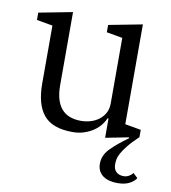

<svg xmlns="http://www.w3.org/2000/svg" viewBox="-82 -599 782 877"><g transform="rotate(10 309.0 -161.0)"><path d="M521 206Q502 206 485 202Q468 198 455 189Q442 180 434.5 166Q427 152 427 132Q427 93 458 61.5Q489 30 538 -5L537 -9L430 12V-78H426Q420 -63 407.5 -47Q395 -31 376.5 -18Q358 -5 333 3.5Q308 12 278 12Q185 12 144.5 -36.5Q104 -85 104 -183V-451L30 -464V-498L186 -528V-190Q186 -45 307 -45Q329 -45 350.5 -51Q372 -57 389.5 -70Q407 -83 417.5 -102Q428 -121 428 -147V-451L354 -464V-498L510 -528V-65L584 -52V-18Q553 11 535.5 33Q518 55 509 71.5Q500 88 498 100.5Q496 113 496 123Q496 146 509 158Q522 170 543 170Q556 170 567 164Q578 158 586 148L607 168Q597 184 575.5 195Q554 206 521 206Z"/></g></svg>

Font: IBM Plex Serif
Style: Regular
Weight: 400
Designer: Mike Abbink, Paul van der Laan, Pieter van Rosmalen
Foundry: Bold Monday
Version: Version 2.6